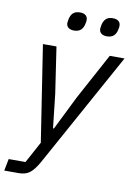

<svg xmlns="http://www.w3.org/2000/svg" viewBox="-119 -784 738 1047"><g transform="rotate(10 250.0 -260.5)"><path d="M300 -261 438 -516H520L171 117Q146 162 122.5 181Q99 200 60 200H-20L-7 134H86L150 16L68 -516H143L181 -261L202 -73H207ZM221 -618Q202 -618 190.5 -627Q179 -636 179 -653Q179 -657 180 -661.5Q181 -666 182 -674Q187 -697 200 -709Q213 -721 238 -721Q258 -721 269 -712Q280 -703 280 -686Q280 -682 279.5 -677.5Q279 -673 277 -665Q273 -643 259.5 -630.5Q246 -618 221 -618ZM403 -618Q384 -618 372.5 -627Q361 -636 361 -653Q361 -657 362 -661.5Q363 -666 364 -674Q369 -697 382 -709Q395 -721 420 -721Q440 -721 451 -712Q462 -703 462 -686Q462 -682 461.5 -677.5Q461 -673 459 -665Q455 -643 441.5 -630.5Q428 -618 403 -618Z"/></g></svg>

Font: IBM Plex Sans
Style: Italic
Weight: 400
Italic angle: -11.31°
Designer: Mike Abbink, Paul van der Laan, Pieter van Rosmalen
Foundry: Bold Monday
Version: Version 3.201